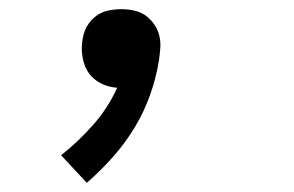

<svg xmlns="http://www.w3.org/2000/svg" viewBox="-20 -183 640 418"><path d="M169 215 113 155Q151 125 183.5 88Q216 51 235 8Q219 7 204 0.5Q189 -6 178.5 -17.5Q168 -29 163 -45Q158 -61 158 -78Q158 -83 158.5 -88Q159 -93 160 -98Q162 -113 169.5 -126Q177 -139 189 -148Q201 -157 215.5 -160Q230 -163 244 -163Q258 -163 272 -160Q286 -157 296.5 -149.5Q307 -142 315 -131Q323 -120 326.5 -106.5Q330 -93 329 -79Q328 -65 326 -51Q320 -14 307 23Q294 60 273.5 94Q253 128 226.5 158Q200 188 169 215Z"/></svg>

Font: Iosevka Md Ex Obl
Style: Regular
Weight: 500
Width: 7
Italic angle: -9°
Monospace: yes
Designer: Belleve Invis
Foundry: Belleve Invis
Version: Version 32.5.0; ttfautohint (v1.8.4)